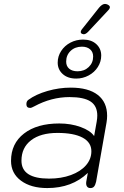

<svg xmlns="http://www.w3.org/2000/svg" viewBox="-20 -945 628 975"><path d="M390 -783Q390 -788 395 -795L483 -906Q499 -925 513 -925Q519 -925 526 -922Q538 -916 538 -909Q538 -901 529 -892L427 -783Q415 -771 405 -771Q403 -771 397 -773Q390 -776 390 -783ZM273 -627Q273 -659 290.5 -686Q308 -713 337.5 -728.5Q367 -744 402 -744Q444 -744 469 -721Q494 -698 494 -663Q494 -632 477 -605Q460 -578 430.5 -562Q401 -546 367 -546Q324 -546 298.5 -569Q273 -592 273 -627ZM453 -658Q453 -681 437.5 -694.5Q422 -708 396 -708Q361 -708 338.5 -686.5Q316 -665 316 -632Q316 -609 331.5 -596Q347 -583 374 -583Q408 -583 430.5 -604.5Q453 -626 453 -658ZM36 -128Q36 -216 102 -267Q168 -318 281 -318Q340 -318 389.5 -300Q439 -282 458 -254L471 -327Q474 -344 474 -358Q474 -407 440 -429.5Q406 -452 333 -452Q241 -452 154 -405Q140 -397 133 -397Q114 -397 114 -416Q114 -431 124 -438Q162 -466 221 -483Q280 -500 339 -500Q429 -500 476.5 -463Q524 -426 524 -357Q524 -341 521 -323L468 -22Q464 -5 457.5 2.5Q451 10 439 10Q427 10 421.5 1.5Q416 -7 418 -22L426 -67Q346 10 220 10Q137 10 86.5 -27.5Q36 -65 36 -128ZM444 -177Q444 -222 399.5 -246Q355 -270 272 -270Q186 -270 137.5 -232.5Q89 -195 89 -129Q89 -38 229 -38Q291 -38 340 -56Q389 -74 416.5 -105.5Q444 -137 444 -177Z"/></svg>

Font: Kodchasan ExtraLight
Style: Italic
Weight: 275
Italic angle: -10°
Version: Version 1.000; ttfautohint (v1.6)